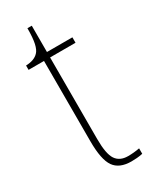

<svg xmlns="http://www.w3.org/2000/svg" viewBox="-176 -706 618 765"><g transform="rotate(-30 132.5 -323.5)"><path d="M189 10Q134 10 110.5 -23.5Q87 -57 87 -141V-511H16V-531Q54 -532 73 -552Q84 -563 89.5 -588Q95 -613 95 -657H115V-536H232V-511H115V-135Q115 -67 132.5 -41Q150 -15 188 -15Q214 -15 241 -20V5Q227 8 214 9Q201 10 189 10Z"/></g></svg>

Font: Noto Serif Ethiopic SemiCondensed Thin
Style: Regular
Weight: 100
Width: 4
Designer: Monotype Design Team
Foundry: Monotype Imaging Inc.
Version: Version 2.102; ttfautohint (v1.8.4.7-5d5b)